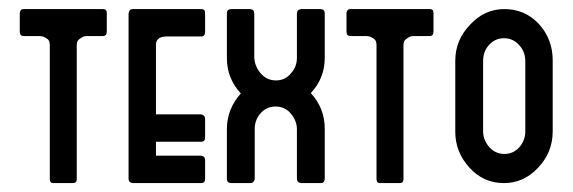

<svg xmlns="http://www.w3.org/2000/svg" viewBox="-20 -411 1286 431"><path d="M143.6 0Q152.3 0 152.3 -8.8Q152.3 -109.4 152.3 -309.6Q152.3 -319.3 158.2 -323.2Q163.1 -327.1 168 -329.1Q172.9 -330.1 175.8 -330.1Q187.5 -330.1 210.9 -330.1Q219.7 -330.1 219.7 -339.8Q219.7 -353.5 219.7 -381.8Q219.7 -390.6 211.9 -390.6Q152.3 -390.6 33.2 -390.6Q25.4 -390.6 24.4 -381.8Q24.4 -367.2 24.4 -339.8Q24.4 -330.1 33.2 -330.1Q45.9 -330.1 69.3 -330.1Q71.3 -330.1 76.2 -329.1Q82 -327.1 86.9 -323.2Q91.8 -319.3 91.8 -309.6Q91.8 -209 91.8 -8.8Q91.8 0 99.6 0Q114.3 0 143.6 0Z M431.6 0Q440.4 0 440.4 -8.8Q440.4 -23.4 440.4 -50.8Q440.4 -60.5 431.6 -61.5Q397.5 -61.5 330.1 -61.5Q330.1 -69.3 330.1 -92.8Q355.5 -92.8 431.6 -92.8Q440.4 -92.8 440.4 -102.5Q440.4 -116.2 440.4 -144.5Q440.4 -152.3 431.6 -154.3Q397.5 -154.3 330.1 -154.3Q330.1 -193.4 330.1 -309.6Q330.1 -319.3 335 -323.2Q338.9 -327.1 344.7 -328.1Q349.6 -329.1 352.5 -329.1Q378.9 -329.1 431.6 -329.1Q440.4 -329.1 440.4 -339.8Q440.4 -353.5 440.4 -381.8Q440.4 -385.7 438.5 -388.7Q435.5 -390.6 431.6 -390.6Q380.9 -390.6 278.3 -390.6Q269.5 -390.6 268.6 -379.9Q268.6 -256.8 268.6 -9.8Q268.6 -1 278.3 0Q329.1 0 431.6 0Z M700.2 0Q708 0 709 -8.8Q709 -46.9 709 -122.1Q709 -168 677.7 -202.1Q709 -235.4 709 -281.2Q709 -314.5 709 -380.9Q709 -389.6 700.2 -390.6Q685.5 -390.6 656.2 -390.6Q647.5 -389.6 646.5 -381.8Q646.5 -347.7 646.5 -281.2Q646.5 -260.7 632.8 -246.1Q620.1 -230.5 599.6 -230.5Q579.1 -230.5 565.4 -246.1Q551.8 -261.7 550.8 -282.2Q550.8 -314.5 550.8 -380.9Q550.8 -389.6 542 -390.6Q527.3 -390.6 498 -390.6Q489.3 -389.6 489.3 -381.8Q489.3 -347.7 489.3 -280.3Q489.3 -235.4 520.5 -201.2Q489.3 -166 489.3 -121.1Q489.3 -84 489.3 -9.8Q489.3 -1 498 0Q512.7 0 542 0Q549.8 0 551.8 -8.8Q551.8 -46.9 551.8 -121.1Q551.8 -141.6 564.5 -156.2Q578.1 -171.9 598.6 -171.9Q619.1 -171.9 632.8 -156.2Q646.5 -139.6 646.5 -121.1Q646.5 -84 646.5 -9.8Q646.5 -1 656.2 0Q670.9 0 700.2 0Z M877 0Q885.7 0 885.7 -8.8Q885.7 -109.4 885.7 -309.6Q885.7 -319.3 891.6 -323.2Q896.5 -327.1 901.4 -329.1Q906.2 -330.1 909.2 -330.1Q920.9 -330.1 944.3 -330.1Q953.1 -330.1 953.1 -339.8Q953.1 -353.5 953.1 -381.8Q953.1 -390.6 945.3 -390.6Q885.7 -390.6 766.6 -390.6Q758.8 -390.6 757.8 -381.8Q757.8 -367.2 757.8 -339.8Q757.8 -330.1 766.6 -330.1Q779.3 -330.1 802.7 -330.1Q804.7 -330.1 809.6 -329.1Q815.4 -327.1 820.3 -323.2Q825.2 -319.3 825.2 -309.6Q825.2 -209 825.2 -8.8Q825.2 0 833 0Q847.7 0 877 0Z M1111.3 0Q1156.2 0 1188.5 -35.2Q1220.7 -69.3 1220.7 -116.2Q1220.7 -168.9 1220.7 -275.4Q1220.7 -323.2 1189.5 -357.4Q1158.2 -390.6 1112.3 -390.6Q1067.4 -390.6 1035.2 -355.5Q1002 -321.3 1002 -274.4Q1002 -221.7 1002 -115.2Q1002 -69.3 1034.2 -34.2Q1065.4 0 1111.3 0ZM1112.3 -65.4Q1091.8 -65.4 1078.1 -81.1Q1064.5 -96.7 1064.5 -116.2Q1064.5 -168.9 1064.5 -274.4Q1064.5 -295.9 1078.1 -310.5Q1091.8 -325.2 1111.3 -325.2Q1131.8 -325.2 1145.5 -309.6Q1159.2 -294.9 1159.2 -273.4Q1159.2 -220.7 1159.2 -116.2Q1159.2 -95.7 1145.5 -80.1Q1131.8 -65.4 1112.3 -65.4Z"/></svg>

Font: Lega 2020-21MOD
Style: Regular
Weight: 400
Designer: SIL Open Font License
Foundry: SIL Open Font License
Version: Version 1.00;July 1, 2020;FontCreator 13.0.0.2670 32-bit